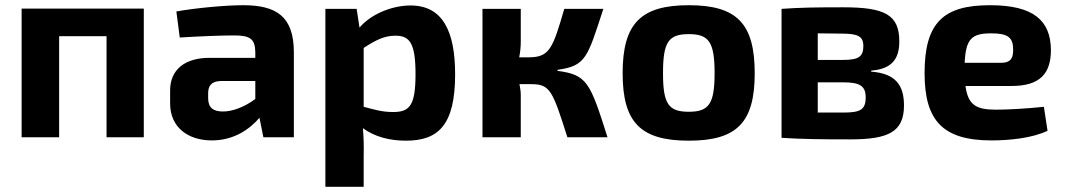

<svg xmlns="http://www.w3.org/2000/svg" viewBox="-20 -527 4091 737"><path d="M532 -494H63V0H207V-388H389V0H532Z M670 -383C750 -388 832 -391 879 -391C941 -391 959 -377 960 -327V-305H784C689 -305 633 -259 633 -180V-130C633 -38 702 12 793 12C881 12 941 -34 976 -75L991 0H1108V-326C1108 -465 1040 -507 913 -507C845 -507 729 -496 657 -483ZM779 -169C779 -197 791 -215 827 -216H960V-147C917 -115 871 -99 836 -99C797 -99 779 -115 779 -150Z M1349 -493H1229V190H1376V71C1377 35 1376 -1 1373 -35C1419 -1 1478 13 1538 13C1662 13 1727 -46 1727 -242C1727 -409 1678 -506 1556 -506C1481 -506 1401 -470 1360 -421ZM1376 -343C1422 -373 1455 -390 1498 -390C1553 -390 1575 -361 1575 -242C1575 -119 1551 -97 1488 -97C1446 -97 1415 -107 1376 -117Z M2120 -259C2230 -274 2235 -307 2296 -493H2146C2102 -342 2090 -307 2010 -307H1973C1977 -327 1979 -347 1979 -367V-493H1832V0H1979V-162C1979 -175 1977 -189 1974 -204H2019C2092 -204 2101 -179 2158 0H2312C2245 -211 2234 -240 2120 -255Z M2624 -507C2439 -507 2370 -436 2370 -246C2370 -57 2439 13 2624 13C2809 13 2877 -57 2877 -246C2877 -436 2809 -507 2624 -507ZM2624 -396C2701 -396 2723 -366 2723 -246C2723 -128 2701 -98 2624 -98C2546 -98 2525 -128 2525 -246C2525 -366 2546 -396 2624 -396Z M3324 -256C3401 -262 3432 -298 3432 -368C3432 -471 3376 -499 3216 -499C3111 -499 3051 -498 2980 -493V2C3059 7 3125 8 3244 8C3389 8 3450 -20 3450 -122C3450 -201 3417 -245 3324 -252ZM3119 -297V-399L3209 -398C3273 -398 3294 -388 3294 -350C3294 -309 3275 -297 3216 -297ZM3119 -95V-211H3216C3281 -211 3303 -197 3303 -153C3303 -106 3282 -95 3219 -95Z M3864 -197C3972 -197 4014 -245 4014 -335C4013 -448 3948 -507 3780 -507C3602 -507 3529 -441 3529 -246C3529 -64 3599 12 3786 12C3856 12 3943 3 4001 -25L3987 -117C3920 -110 3848 -106 3803 -106C3728 -106 3696 -123 3686 -197ZM3683 -286C3687 -379 3711 -399 3785 -399C3849 -399 3869 -383 3869 -337C3869 -309 3864 -286 3823 -286Z"/></svg>

Font: SnT
Style: Bold
Weight: 700
Designer: Natanael Gama
Version: Version 1.001;PS 001.001;hotconv 1.0.70;makeotf.lib2.5.58329